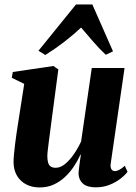

<svg xmlns="http://www.w3.org/2000/svg" viewBox="-20 -832 613 864"><path d="M158.5 11.5Q124.5 11.5 98.2 -2Q72 -15.5 56.8 -40.8Q41.5 -66 41 -101.5Q41 -117.5 43 -138.2Q45 -159 47.8 -182.5Q50.5 -206 54 -229Q57.5 -252 60.5 -272L89 -454.5L33 -482L37.5 -508L220.5 -535L242.5 -519.5L211.5 -285.5Q209 -264.5 205.8 -241.2Q202.5 -218 199.8 -195.8Q197 -173.5 195 -156.2Q193 -139 193 -130Q193 -112 196.5 -100.2Q200 -88.5 208.2 -82.8Q216.5 -77 231 -77Q252.5 -77 273.8 -94.8Q295 -112.5 313.5 -139.8Q332 -167 345 -195.5L393 -526H540.5L478 -94.5Q476 -77.5 481.8 -69.8Q487.5 -62 496.5 -62Q505.5 -62 516.8 -67.8Q528 -73.5 541.5 -86L554 -59Q543 -44 522 -27.8Q501 -11.5 472.8 -0.2Q444.5 11 411.5 11Q372.5 11 353.8 -5.2Q335 -21.5 333.5 -49Q333.5 -53.5 334.2 -63Q335 -72.5 336.8 -85Q338.5 -97.5 340.2 -110.8Q342 -124 344 -135.5L342 -136Q329.5 -108.5 312 -82.2Q294.5 -56 271.5 -34.8Q248.5 -13.5 220.5 -1Q192.5 11.5 158.5 11.5ZM184 -584.5 153 -603.5 322 -812H395.5L488.5 -601L456 -585.5Q427.5 -612 399.5 -644.5Q371.5 -677 345 -708Q311.5 -676.5 269.8 -644.2Q228 -612 184 -584.5Z"/></svg>

Font: Merriweather 96pt ExtraBold
Style: Italic
Weight: 800
Italic angle: -7.8°
Version: Version 2.101